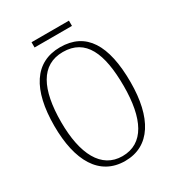

<svg xmlns="http://www.w3.org/2000/svg" viewBox="-198 -948 985 1076"><g transform="rotate(-30 295.0 -409.5)"><path d="M172 -795H414V-829H172ZM295 10C457 10 541 -130 541 -358C541 -599 463 -725 296 -725C131 -725 48 -592 48 -359C48 -134 129 10 295 10ZM295 -21C159 -21 92 -152 92 -358C92 -570 155 -694 296 -694C443 -694 497 -570 497 -358C497 -149 434 -21 295 -21Z"/></g></svg>

Font: Noto Serif Armenian Condensed ExtraLight
Style: Regular
Weight: 200
Width: 3
Designer: Monotype Design Team
Foundry: Monotype Imaging Inc.
Version: Version 2.008